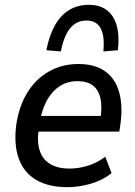

<svg xmlns="http://www.w3.org/2000/svg" viewBox="-20 -766 561 795"><path d="M259 9Q181 9 130 -21Q79 -51 58 -108.5Q37 -166 47 -247Q58 -325 92.5 -381.5Q127 -438 181.5 -469.5Q236 -501 305 -501Q373 -501 415 -471Q457 -441 473 -385.5Q489 -330 479 -254L474 -221H123L133 -286H414L395 -269Q404 -323 396 -358.5Q388 -394 364.5 -412Q341 -430 301 -430Q260 -430 228.5 -410Q197 -390 176 -353.5Q155 -317 146 -266L142 -240Q132 -184 143.5 -145.5Q155 -107 187 -87.5Q219 -68 268 -68Q306 -68 344.5 -80Q383 -92 416 -117L442 -49Q404 -19 355 -5Q306 9 259 9ZM232 -553 172 -558Q183 -617 206.5 -659.5Q230 -702 265.5 -724Q301 -746 348 -746Q394 -746 423 -723.5Q452 -701 463.5 -659Q475 -617 468 -558L408 -553Q414 -616 397 -648.5Q380 -681 338 -681Q296 -681 270 -648.5Q244 -616 232 -553Z"/></svg>

Font: Nunito Sans 10pt SemiCondensed SemiBold
Style: Italic
Weight: 600
Width: 4
Italic angle: -9°
Designer: Vernon Adams
Foundry: Vernon Adams
Version: Version 3.101;gftools[0.9.27]